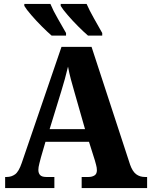

<svg xmlns="http://www.w3.org/2000/svg" viewBox="-20 -951 764 971"><path d="M6 0V-56H14Q38 -56 56.5 -69.5Q75 -83 90 -127L291 -714H443L638 -118Q650 -84 668.5 -70Q687 -56 713 -56H724V0H393V-56H428Q445 -56 457.5 -63.5Q470 -71 470 -90Q470 -103 466 -117Q462 -131 460 -139L430 -234H210L187 -155Q184 -143 179 -124Q174 -105 174 -92Q174 -75 183 -65.5Q192 -56 214 -56H255V0ZM231 -298H410L356 -487Q347 -518 338.5 -549.5Q330 -581 324 -614Q309 -551 290 -490ZM425 -771Q404 -789 375.5 -817.5Q347 -846 322 -875Q297 -904 287 -921V-931H418Q433 -897 455.5 -857.5Q478 -818 497 -784V-771ZM241 -771Q220 -789 191.5 -817.5Q163 -846 138 -875Q113 -904 103 -921V-931H235Q249 -897 272 -857.5Q295 -818 314 -784V-771Z"/></svg>

Font: Noto Serif SemiCondensed ExtraBold
Style: Regular
Weight: 800
Width: 4
Designer: Monotype Design Team
Foundry: Monotype Imaging Inc.
Version: Version 2.015